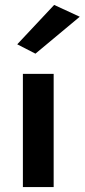

<svg xmlns="http://www.w3.org/2000/svg" viewBox="-20 -760 344 780"><path d="M124 -542 50 -580 200 -740 304 -692ZM198 -460V0H73V-460Z"/></svg>

Font: Venryn Sans SemiBold
Style: Regular
Weight: 600
Designer: Owen Earl, indestructible type* (font) & Cristiano Sobral (main changes)
Version: Version 3.60;October 28, 2020;FontCreator 13.0.0.2681 64-bit